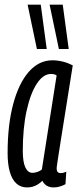

<svg xmlns="http://www.w3.org/2000/svg" viewBox="-20 -810 338 840"><path d="M214.1 10Q202.4 10 192.9 6.5Q183.5 3.1 176.6 -3.5Q169.7 -10 165.3 -19.1Q156.7 -10.3 146.3 -3.8Q135.9 2.8 124.2 6.4Q112.5 10 98 10Q70.8 10 51.8 -7.1Q32.8 -24.2 23 -57.9Q13.3 -91.6 13.3 -140.3Q13.3 -263.2 37.6 -354.3Q61.9 -445.5 106 -495.9Q150.2 -546.2 209.4 -546.2Q221.6 -546.2 233.4 -544.6Q245.2 -543 256.7 -540Q268.2 -537.1 278.4 -533Q288.6 -528.9 298.3 -524Q278.2 -398.5 265.3 -316.7Q252.3 -235 244.6 -186.8Q236.9 -138.6 233.4 -115.1Q229.8 -91.5 228.8 -83.6Q227.8 -75.7 227.8 -73.7Q227.8 -63.3 231.9 -58Q236 -52.8 245.7 -52.8Q251.9 -52.8 257.5 -54.2Q263.1 -55.6 269.9 -58.6L266.5 -4.3Q256.3 1.5 242.6 5.8Q228.9 10 214.1 10ZM163.2 -68.6 227.7 -479.9Q222.3 -483.7 216.5 -485Q210.7 -486.4 202.5 -486.4Q169.1 -486.4 141.2 -444.1Q113.3 -401.7 96.5 -325.8Q79.7 -249.8 79.7 -149.1Q79.7 -101.8 90.8 -77.9Q101.9 -53.9 121.8 -53.9Q129.3 -53.9 136.6 -55.8Q144 -57.6 151 -60.9Q158 -64.2 163.2 -68.6ZM141.4 -595.7 100.8 -789.7H158.3L184.4 -595.7ZM237.6 -595.7 197 -789.7H254.5L280.6 -595.7Z"/></svg>

Font: Georama
Style: Italic
Weight: 400
Width: 2
Italic angle: -9°
Designer: Jean-Baptiste Levee
Foundry: Production Type
Version: Version 1.000